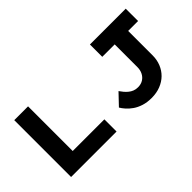

<svg xmlns="http://www.w3.org/2000/svg" viewBox="-49 -1181 1672 1672"><g transform="rotate(-45 787.5 -345.0)"><path d="M135 0V-700H305V-150H695V0ZM1118 10Q1063 10 1019.5 -4Q976 -18 944.5 -40Q913 -62 891 -87Q869 -112 857 -133L956 -237Q969 -218 983 -201.5Q997 -185 1014 -171Q1031 -157 1052 -148.5Q1073 -140 1100 -140Q1137 -140 1164 -157Q1191 -174 1205.5 -203Q1220 -232 1220 -267V-548H1067V-700H1508V-548H1386V-247Q1386 -192 1367 -145Q1348 -98 1313 -63.5Q1278 -29 1228.5 -9.5Q1179 10 1118 10Z"/></g></svg>

Font: Lexend Giga
Style: Bold
Weight: 700
Version: Version 1.007